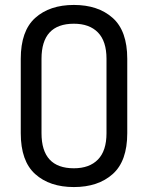

<svg xmlns="http://www.w3.org/2000/svg" viewBox="-20 -751 599 777"><path d="M64 -212V-513Q64 -626 122.5 -678.5Q181 -731 279 -731Q377 -731 436 -678.5Q495 -626 495 -513V-212Q495 -99 436 -46.5Q377 6 279 6Q181 6 122.5 -46.5Q64 -99 64 -212ZM411 -212V-513Q411 -584 376.5 -619.5Q342 -655 279 -655Q148 -655 148 -513V-212Q148 -70 279 -70Q342 -70 376.5 -105.5Q411 -141 411 -212Z"/></svg>

Font: Dosis
Style: Medium
Weight: 500
Designer: Edgar Tolentino, Pablo Impallari, Igino Marini
Foundry: Edgar Tolentino, Pablo Impallari, Igino Marini
Version: Version 1.007